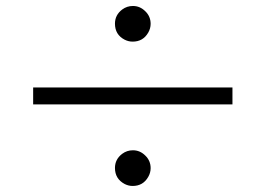

<svg xmlns="http://www.w3.org/2000/svg" viewBox="-20 -698 880 636"><path d="M89.8 -408.2H750V-352.1H89.8ZM420.4 -678.2Q443.8 -678.2 461.4 -660.6Q479 -643.6 479 -619.1Q479 -604 471.2 -590.3Q454.1 -560.1 419.4 -560.1Q405.8 -560.1 393.1 -566.4Q360.8 -583 360.8 -619.6Q360.8 -648.4 384.8 -666.5Q400.4 -678.2 420.4 -678.2ZM420.4 -200.2Q443.8 -200.2 461.4 -182.6Q479 -165.5 479 -141.1Q479 -126 471.2 -112.3Q454.1 -82 419.4 -82Q405.8 -82 393.1 -88.4Q360.8 -105.5 360.8 -141.6Q360.8 -170.4 384.8 -188.5Q400.4 -200.2 420.4 -200.2Z"/></svg>

Font: BIZ UDPMincho
Style: Regular
Weight: 400
Designer: TypeBank Co., Ltd.
Foundry: Morisawa Inc.
Version: Version 1.06